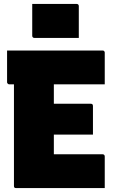

<svg xmlns="http://www.w3.org/2000/svg" viewBox="-20 -957 590 977"><path d="M144 -937Q165 -937 194.5 -937Q224 -937 257 -937Q290 -937 319.5 -937Q349 -937 370 -937Q375 -937 378 -934Q381 -931 381 -926V-764Q360 -764 330.5 -764Q301 -764 268 -764Q235 -764 205.5 -764Q176 -764 155 -764Q150 -764 147 -767Q144 -770 144 -775ZM16 -700H502Q506 -700 508 -698.5Q510 -697 511.5 -695Q513 -693 513 -689Q513 -648 513 -609Q513 -570 513 -528H27Q24 -528 21.5 -529.5Q19 -531 17.5 -533.5Q16 -536 16 -539Q16 -581 16 -620Q16 -659 16 -700ZM158 -429H442Q446 -429 448.5 -427.5Q451 -426 452 -423.5Q453 -421 453 -418Q453 -392 453 -368Q453 -344 453 -320.5Q453 -297 453 -272H158ZM62 0Q59 0 57 -0.5Q55 -1 53.5 -2.5Q52 -4 51.5 -6Q51 -8 51 -11Q51 -60 51 -119Q51 -178 51 -242.5Q51 -307 51 -374.5Q51 -442 51 -509Q51 -576 51 -639H260L254 -623Q254 -587 254 -549.5Q254 -512 254 -474Q254 -437 254 -399Q254 -361 254 -323Q254 -285 254 -247Q254 -209 254 -172H502Q507 -172 510 -169Q513 -166 513 -161Q513 -120 513 -80.5Q513 -41 513 0Z"/></svg>

Font: Recursive Black
Style: Regular
Weight: 900
Version: Version 1.085